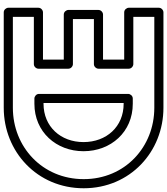

<svg xmlns="http://www.w3.org/2000/svg" viewBox="46 -938 915 1052"><g transform="rotate(-90 504.0 -412.5)"><path d="M653 -660V-496C653 -480.9 667.3 -471 678 -471H925V-356H678C662.9 -356 653 -341.7 653 -331V-165C653 -149.9 667.3 -140 678 -140H937V-25H439C224.8 -25 48 -185.3 48 -412C48 -638.8 224.9 -800 439 -800H937V-685H678C662.9 -685 653 -670.7 653 -660ZM703 -635H962C972.7 -635 987 -644.9 987 -660V-825C987 -835.7 977.1 -850 962 -850H439C199.1 -850 -2 -667.2 -2 -412C-2 -156.7 199.2 25 439 25H962C972.7 25 987 15.1 987 0V-165C987 -175.7 977.1 -190 962 -190H703V-306H950C960.7 -306 975 -315.9 975 -331V-496C975 -506.7 965.1 -521 950 -521H703ZM490 -682H461C306.4 -682 201 -562.1 201 -413C201 -263 306.4 -143 461 -143H490C505.1 -143 515 -157.3 515 -168V-657C515 -672.1 500.7 -682 490 -682ZM465 -632V-193H461C335.6 -193 251 -287 251 -413C251 -537.9 335.6 -632 461 -632Z"/></g></svg>

Font: Hussar Techniczny
Style: Bold 
Weight: 700
Foundry: Cannot Into Space Fonts
Version: Version 0.77